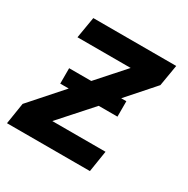

<svg xmlns="http://www.w3.org/2000/svg" viewBox="-129 -632 729 744"><g transform="rotate(30 235.5 -260.0)"><path d="M-4 0 11 -95 136 -236H98V-305H197L304 -425H66L82 -520H453L437 -425L331 -305H354V-236H270L144 -95H382L367 0Z"/></g></svg>

Font: Iosevka QP
Style: Bold Italic
Weight: 700
Italic angle: -9°
Designer: Belleve Invis
Foundry: Belleve Invis
Version: Version 20.0.0; ttfautohint (v1.8.4)